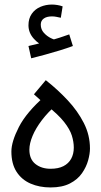

<svg xmlns="http://www.w3.org/2000/svg" viewBox="-20 -823 445 843"><path d="M202 0Q153 0 114 -17Q75 -34 52.5 -69Q30 -104 30 -158Q30 -201 63 -265.5Q96 -330 178 -402L197 -348L129 -409L181 -471Q233 -430 277 -383Q321 -336 348 -283Q375 -230 375 -171Q375 -148 367 -119Q359 -90 340 -62.5Q321 -35 287 -17.5Q253 0 202 0ZM202 -82Q236 -82 258.5 -93.5Q281 -105 292.5 -126Q304 -147 304 -175Q304 -200 295.5 -227.5Q287 -255 261.5 -287.5Q236 -320 184 -361L228 -363Q191 -331 164 -295.5Q137 -260 123 -226.5Q109 -193 109 -166Q109 -124 135.5 -103Q162 -82 202 -82ZM117 -567 105 -621Q131 -627 147 -631Q163 -635 183 -640L178 -619Q152 -627 128.5 -653Q105 -679 105 -712Q105 -742 119.5 -762.5Q134 -783 157.5 -793Q181 -803 208 -803Q219 -803 231.5 -801Q244 -799 255 -795L247 -745Q237 -747 228 -749Q219 -751 208 -751Q185 -751 172 -741.5Q159 -732 159 -715Q159 -694 172.5 -679Q186 -664 203.5 -655.5Q221 -647 232 -647L191 -643Q218 -650 241.5 -657.5Q265 -665 284 -672L300 -621Q276 -612 243.5 -602Q211 -592 178 -583Q145 -574 117 -567Z"/></svg>

Font: Farlight84_Sys_V01
Style: Regular
Weight: 400
Designer: Ryoko NISHIZUKA  (kana, bopomofo & ideographs); Paul D. Hunt (Latin, Greek & Cyrillic); Sandoll Communications , Soo-you
Foundry: Adobe
Version: Version 2.004;October 29, 2024;FontCreator 14.0.0.2814 64-bi